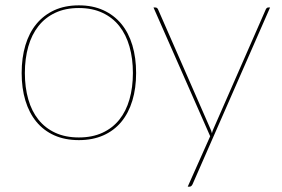

<svg xmlns="http://www.w3.org/2000/svg" viewBox="-20 -518 1056 718"><path d="M61 0ZM275 -498Q326.5 -498 366.5 -479.8Q406.5 -461.5 433.8 -428.5Q461 -395.5 475 -348.8Q489 -302 489 -245Q489 -188 475 -141.8Q461 -95.5 433.8 -62.5Q406.5 -29.5 366.5 -11.8Q326.5 6 275 6Q223 6 183.2 -11.8Q143.5 -29.5 116.2 -62.5Q89 -95.5 75 -141.8Q61 -188 61 -245Q61 -302 75 -348.8Q89 -395.5 116.2 -428.5Q143.5 -461.5 183.2 -479.8Q223 -498 275 -498ZM275 -4Q325 -4 363 -21.5Q401 -39 426.2 -70.5Q451.5 -102 464.2 -146.5Q477 -191 477 -245Q477 -299 464.2 -343.8Q451.5 -388.5 426.2 -420.5Q401 -452.5 363 -470.2Q325 -488 275 -488Q224.5 -488 186.8 -470.2Q149 -452.5 123.8 -420.5Q98.5 -388.5 85.8 -343.8Q73 -299 73 -245Q73 -191 85.8 -146.5Q98.5 -102 123.8 -70.5Q149 -39 186.8 -21.5Q224.5 -4 275 -4ZM701 169Q699.5 173 696.5 176.5Q693.5 180 689 180H682L766 -8.5L554 -490H561Q565 -490 567.5 -487.8Q570 -485.5 571 -483L766 -38Q768 -33.5 769.8 -29Q771.5 -24.5 772.5 -19.5Q773.5 -24.5 775.2 -29Q777 -33.5 779 -38L974 -483Q977.5 -490 983 -490H990Z"/></svg>

Font: Lato Hairline
Style: Regular
Weight: 100
Designer: Lukasz Dziedzic
Foundry: tyPoland Lukasz Dziedzic
Version: Version 2.007; 2014-02-27